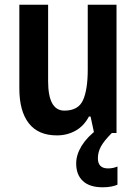

<svg xmlns="http://www.w3.org/2000/svg" viewBox="-20 -564 579 814"><path d="M474 -544V0H379L364 -70H357Q336 -30 300.5 -10Q265 10 221 10Q142 10 102 -41.5Q62 -93 62 -189V-544H184V-220Q184 -95 253 -95Q312 -95 332 -139.5Q352 -184 352 -269V-544ZM395 107Q395 150 438 150Q451 150 461 147.5Q471 145 478 142V219Q467 224 451 227Q435 230 415 230Q360 230 331.5 203.5Q303 177 303 129Q303 92 326 54.5Q349 17 393 -16L454 0Q421 33 408 57Q395 81 395 107Z"/></svg>

Font: Noto Sans Bengali Condensed SemiBold
Style: Regular
Weight: 600
Width: 3
Designer: Joana Ranito - Universal Thirst; Jelle Bosma - Monotype Design Team
Foundry: Universal Thirst ehf.
Version: Version 3.000; ttfautohint (v1.8.4.7-5d5b)